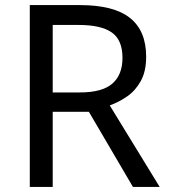

<svg xmlns="http://www.w3.org/2000/svg" viewBox="-20 -734 662 754"><path d="M294 -714Q427 -714 490.5 -663.5Q554 -613 554 -511Q554 -454 533 -416Q512 -378 479.5 -355.5Q447 -333 411 -320L607 0H502L329 -295H187V0H97V-714ZM289 -636H187V-371H294Q381 -371 421 -405.5Q461 -440 461 -507Q461 -577 419 -606.5Q377 -636 289 -636Z"/></svg>

Font: Noto Sans Myanmar UI
Style: Regular
Weight: 400
Designer: Monotype Design Team
Foundry: Monotype Imaging Inc.
Version: Version 2.103; ttfautohint (v1.8.4.7-5d5b)